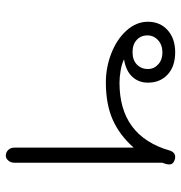

<svg xmlns="http://www.w3.org/2000/svg" viewBox="-1 -623 624 662"><g transform="rotate(90 311.0 -292.0)"><path d="M489 -29V-441Q447 -393 393.5 -369Q340 -345 264 -345Q212 -345 163.5 -364Q115 -383 85 -416.5Q55 -450 55 -490Q55 -532 84 -558Q113 -584 160 -584Q209 -584 237 -558Q265 -532 265 -490Q265 -458 244.5 -436Q224 -414 186 -408V-407Q200 -400 223 -396Q246 -392 265 -392Q449 -392 499 -565Q505 -584 521 -584Q528 -584 532 -582Q547 -577 547 -564Q547 -554 541 -539V-29Q541 -17 533.5 -8.5Q526 0 517 0Q505 0 497 -8.5Q489 -17 489 -29ZM218 -490Q218 -511 202 -525.5Q186 -540 161 -540Q135 -540 118.5 -525Q102 -510 102 -488Q102 -466 117.5 -451.5Q133 -437 160 -437Q187 -437 202.5 -452Q218 -467 218 -490Z"/></g></svg>

Font: Kodchasan ExtraLight
Style: Regular
Weight: 275
Version: Version 1.000; ttfautohint (v1.6)